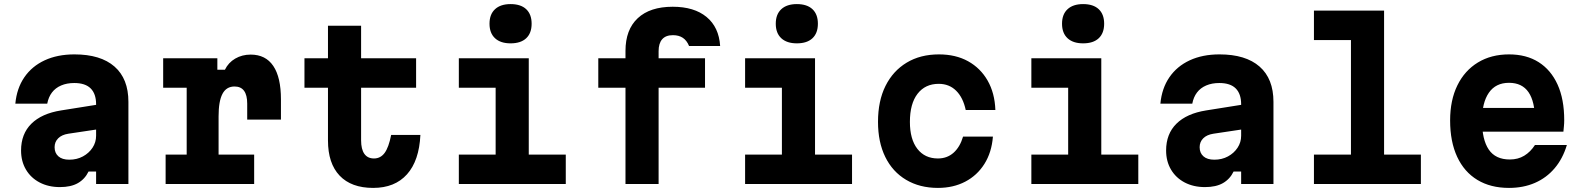

<svg xmlns="http://www.w3.org/2000/svg" viewBox="-20 -900 7740 939"><path d="M461 -389V-268L314 -246Q282 -241 264.5 -223.5Q247 -206 247 -180Q247 -152 265.5 -135.5Q284 -119 319 -119Q356 -119 385.5 -135Q415 -151 432.5 -177.5Q450 -204 450 -236V-390Q450 -441 423.5 -467.5Q397 -494 343 -494Q307 -494 279 -482Q251 -470 234 -447.5Q217 -425 211 -393H55Q62 -468 99 -522Q136 -576 198.5 -605Q261 -634 344 -634Q472 -634 540 -574.5Q608 -515 608 -402V0H450V-61H413Q395 -24 361 -4.5Q327 15 273 15Q217 15 174 -7.5Q131 -30 107 -70.5Q83 -111 83 -164Q83 -245 133.5 -295Q184 -345 279 -360Z M778 -615H1043V-559H1080Q1097 -594 1130.5 -613.5Q1164 -633 1206 -633Q1279 -633 1316.5 -577.5Q1354 -522 1354 -414V-315H1189V-393Q1189 -477 1127 -477Q1087 -477 1068 -441Q1049 -405 1049 -331V-144H1223V0H790V-144H893V-471H778Z M1746 -774V-615H2015V-471H1746V-214Q1746 -170 1762 -147.5Q1778 -125 1809 -125Q1841 -125 1861 -152Q1881 -179 1893 -240H2036Q2030 -114 1970.5 -47.5Q1911 19 1805 19Q1698 19 1641 -41Q1584 -101 1584 -213V-471H1469V-615H1584V-774Z M2224 -615H2566V-144H2747V0H2224V-144H2404V-471H2224ZM2477 -688Q2428 -688 2401 -713Q2374 -738 2374 -784Q2374 -830 2401 -855Q2428 -880 2477 -880Q2527 -880 2553.5 -855Q2580 -830 2580 -784Q2580 -738 2553.5 -713Q2527 -688 2477 -688Z M3201 0H3039V-471H2906V-615H3039V-651Q3039 -755 3099 -811Q3159 -867 3270 -867Q3375 -867 3435.5 -817Q3496 -767 3502 -675H3350Q3339 -702 3319.5 -715Q3300 -728 3271 -728Q3236 -728 3218.5 -708Q3201 -688 3201 -650V-615H3428V-471H3201Z M3624 -615H3966V-144H4147V0H3624V-144H3804V-471H3624ZM3877 -688Q3828 -688 3801 -713Q3774 -738 3774 -784Q3774 -830 3801 -855Q3828 -880 3877 -880Q3927 -880 3953.5 -855Q3980 -830 3980 -784Q3980 -738 3953.5 -713Q3927 -688 3877 -688Z M4567 19Q4478 19 4411.5 -20.5Q4345 -60 4309.5 -132.5Q4274 -205 4274 -304Q4274 -406 4310.5 -479.5Q4347 -553 4414 -593.5Q4481 -634 4572 -634Q4654 -634 4714.5 -600.5Q4775 -567 4810 -506Q4845 -445 4848 -362H4703Q4690 -423 4656 -456.5Q4622 -490 4571 -490Q4505 -490 4467.5 -441.5Q4430 -393 4430 -304Q4430 -219 4466.5 -172Q4503 -125 4567 -125Q4612 -125 4643.5 -153Q4675 -181 4690 -232H4836Q4830 -155 4794.5 -98.5Q4759 -42 4700.5 -11.5Q4642 19 4567 19Z M5024 -615H5366V-144H5547V0H5024V-144H5204V-471H5024ZM5277 -688Q5228 -688 5201 -713Q5174 -738 5174 -784Q5174 -830 5201 -855Q5228 -880 5277 -880Q5327 -880 5353.5 -855Q5380 -830 5380 -784Q5380 -738 5353.5 -713Q5327 -688 5277 -688Z M6061 -389V-268L5914 -246Q5882 -241 5864.5 -223.5Q5847 -206 5847 -180Q5847 -152 5865.5 -135.5Q5884 -119 5919 -119Q5956 -119 5985.5 -135Q6015 -151 6032.5 -177.5Q6050 -204 6050 -236V-390Q6050 -441 6023.5 -467.5Q5997 -494 5943 -494Q5907 -494 5879 -482Q5851 -470 5834 -447.5Q5817 -425 5811 -393H5655Q5662 -468 5699 -522Q5736 -576 5798.5 -605Q5861 -634 5944 -634Q6072 -634 6140 -574.5Q6208 -515 6208 -402V0H6050V-61H6013Q5995 -24 5961 -4.5Q5927 15 5873 15Q5817 15 5774 -7.5Q5731 -30 5707 -70.5Q5683 -111 5683 -164Q5683 -245 5733.5 -295Q5784 -345 5879 -360Z M6406 -848H6749V-144H6929V0H6406V-144H6587V-704H6406Z M7199 -372H7540L7487 -312Q7487 -403 7455.5 -449Q7424 -495 7360 -495Q7295 -495 7261.5 -446.5Q7228 -398 7228 -311Q7228 -217 7261 -168.5Q7294 -120 7364 -120Q7404 -120 7434.5 -138.5Q7465 -157 7487 -191H7643Q7623 -124 7583 -77Q7543 -30 7486.5 -5.5Q7430 19 7360 19Q7270 19 7205.5 -20Q7141 -59 7106.5 -133Q7072 -207 7072 -311Q7072 -410 7107.5 -482.5Q7143 -555 7208 -594.5Q7273 -634 7360 -634Q7445 -634 7505 -596Q7565 -558 7597.5 -486.5Q7630 -415 7630 -312Q7630 -296 7628.5 -282Q7627 -268 7626 -256H7199Z"/></svg>

Font: Martian Mono
Style: Bold
Weight: 700
Designer: Roman Shamin
Foundry: Evil Martians
Version: Version 1.000